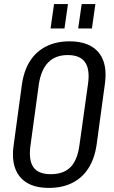

<svg xmlns="http://www.w3.org/2000/svg" viewBox="-20 -910 556 938"><path d="M219 8Q154 8 112.5 -16.5Q71 -41 54 -88Q37 -135 47 -203L87 -497Q97 -566 127 -612.5Q157 -659 206 -683.5Q255 -708 319 -708Q385 -708 426.5 -683.5Q468 -659 485 -612.5Q502 -566 492 -497L452 -203Q442 -135 412 -88Q382 -41 333 -16.5Q284 8 219 8ZM228 -59Q290 -59 324 -93Q358 -127 368 -200L410 -500Q420 -571 395.5 -606Q371 -641 311 -641Q251 -641 216 -605.5Q181 -570 170 -500L129 -200Q119 -128 143 -93.5Q167 -59 228 -59ZM312 -890 295 -771H227L244 -890ZM446 -890 429 -771H362L379 -890Z"/></svg>

Font: Pathway Extreme Condensed
Style: Italic
Weight: 400
Width: 3
Italic angle: -8°
Version: Version 1.001;gftools[0.9.26]